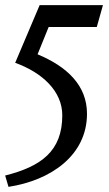

<svg xmlns="http://www.w3.org/2000/svg" viewBox="-38 -517 422 746"><path d="M116 -497 21 -273C126 -235 204 -163 204 -69C204 71 121 130 -18 165L-5 209C159 184 300 87 300 -75C300 -185 223 -258 108 -306L151 -412H338L362 -497Z"/></svg>

Font: Rosario
Style: Regular
Weight: 400
Designer: Hector Gatti
Foundry: Omnibus Type
Version: Version 1.100